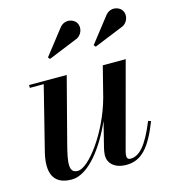

<svg xmlns="http://www.w3.org/2000/svg" viewBox="-106 -785 789 882"><g transform="rotate(-15 288.0 -344.0)"><path d="M526 -606C558 -616 570 -653.5 555 -678C541 -700 500 -710.5 474.5 -676.5L383.5 -560L391 -551ZM308.5 -606C340.5 -616 352.5 -653.5 337.5 -678C323.5 -700 282.5 -710.5 257 -676.5L166 -560L173.5 -551ZM228.5 -460H49.5V-446.5H115.5L39 -141C19 -56.5 34.5 10 127 10C208 10 288 -100 337.5 -213L307 -91.5C304.5 -80.5 302 -66.5 302 -57C302 -21.5 329.5 10 387.5 10C459.5 10 503 -40.5 548 -155L535 -159.5C490 -49 453.5 -12.5 412 -12.5C401 -12.5 396 -19.5 396 -29C396 -34 396.5 -40.5 398 -46.5L509 -460H400L363.5 -316C322 -162.5 217 -21 164 -21C119.5 -21 127.5 -70.5 147.5 -149Z"/></g></svg>

Font: Bodoni* 16pt Medium
Style: Italic
Weight: 500
Italic angle: -13°
Version: Version 2.3